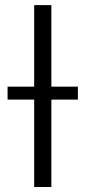

<svg xmlns="http://www.w3.org/2000/svg" viewBox="-20 -748 342 768"><path d="M185.5 -727.5V0H116.7V-727.5ZM10.3 -349.6V-401.4H291.5V-349.6Z"/></svg>

Font: Inter 17pt Light
Style: Regular
Weight: 300
Version: Version 4.001;git-66647c0bb